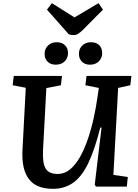

<svg xmlns="http://www.w3.org/2000/svg" viewBox="-20 -1180 875 1214"><path d="M697 -74 788 -61 782 0H587L579 -12L622 -373H614Q579 -233 538 -148Q497 -63 442.5 -24.5Q388 14 314 14Q209 14 162.5 -48Q116 -110 122 -229L143 -625L60 -641L67 -700H372L365 -641L273 -623L252 -230Q248 -149 268.5 -114.5Q289 -80 345 -80Q388 -80 423.5 -109.5Q459 -139 487 -189.5Q515 -240 536.5 -303.5Q558 -367 573 -436Q588 -505 597 -570L605 -624L520 -641L527 -700H811L804 -641L727 -624ZM479 -840Q479 -872 500.5 -892.5Q522 -913 555 -913Q589 -913 607.5 -894Q626 -875 626 -845Q626 -813 605 -792Q584 -771 549 -771Q517 -771 498 -790Q479 -809 479 -840ZM262 -839Q262 -871 283.5 -892Q305 -913 338 -913Q372 -913 391 -894Q410 -875 410 -844Q410 -812 388.5 -791.5Q367 -771 332 -771Q300 -771 281 -790Q262 -809 262 -839ZM277 -1119 308 -1160 451 -1070 603 -1160 631 -1119 501 -988Q486 -974 473.5 -966Q461 -958 446 -958Q437 -958 429.5 -959.5Q422 -961 415 -963Z"/></svg>

Font: Literata 7pt SemiBold
Style: Italic
Weight: 600
Italic angle: -2°
Designer: Latin by Veronika Burian and Jose Scaglione. Greek by Irene Vlachou. Cyrillic by Vera Evstafieva
Foundry: TypeTogether
Version: Version 3.002